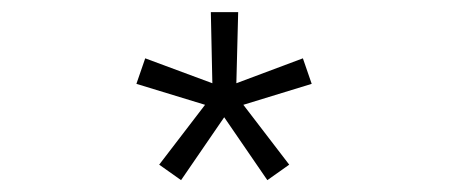

<svg xmlns="http://www.w3.org/2000/svg" viewBox="-20 -820 750 316"><path d="M278 -523.5 242 -549 317.5 -647.5 204.5 -682 219 -724 329.5 -683 327 -800H372L369 -683L478.5 -724L493 -682L380.5 -647.5L456 -549L420 -523.5L349 -627Z"/></svg>

Font: League Mono UltraLight
Style: Regular
Weight: 200
Width: 6
Designer: Tyler Finck
Foundry: The League of Moveable Type / Tyler Finck
Version: Version 2.210